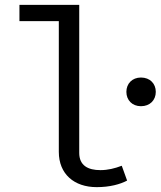

<svg xmlns="http://www.w3.org/2000/svg" viewBox="-20 -759 661 790"><path d="M306 -739H60V-672H222V-134C222 -43 285 11 378 11C432 11 475 -1 503 -16L481 -77C452 -66 424 -59 393 -59C342 -59 306 -78 306 -130ZM560 -440C524 -440 500 -415 500 -381C500 -347 524 -322 560 -322C597 -322 621 -347 621 -381C621 -415 597 -440 560 -440Z"/></svg>

Font: FiraMono Nerd Font
Style: Regular
Weight: 400
Designer: Carrois Corporate & Edenspiekermann AG
Foundry: Carrois Corporate GbR & Edenspiekermann AG
Version: Version 003.206;Nerd Fonts 3.3.0